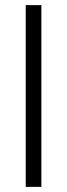

<svg xmlns="http://www.w3.org/2000/svg" viewBox="-20 -727 261 747"><path d="M141 0H80V-707H141Z"/></svg>

Font: Hind Vadodara Light
Style: Regular
Weight: 300
Designer: Hitesh Malaviya
Foundry: Indian Type Foundry
Version: Version 1.000;PS 1.0;hotconv 1.0.86;makeotf.lib2.5.63406; tt